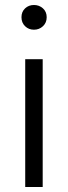

<svg xmlns="http://www.w3.org/2000/svg" viewBox="-20 -749 272 769"><path d="M81 0V-512H151V0ZM116 -630Q95 -630 80.5 -644Q66 -658 66 -680Q66 -702 80.5 -715.5Q95 -729 116 -729Q137 -729 152 -715.5Q167 -702 167 -680Q167 -658 152 -644Q137 -630 116 -630Z"/></svg>

Font: DM Sans 12pt Light
Style: Regular
Weight: 300
Version: Version 4.004;gftools[0.9.30]